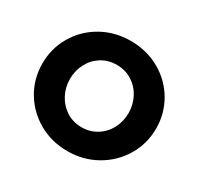

<svg xmlns="http://www.w3.org/2000/svg" viewBox="-154 -901 1137 1100"><g transform="rotate(30 414.5 -350.5)"><path d="M790 -352Q790 -451 741 -534.5Q692 -618 606 -666.5Q520 -715 415 -715Q309 -715 223 -666Q137 -617 88 -533.5Q39 -450 39 -350Q39 -250 88 -167Q137 -84 222.5 -35Q308 14 414 14Q517 14 603 -34.5Q689 -83 739.5 -167Q790 -251 790 -352ZM609 -350Q609 -295 584.5 -248Q560 -201 515.5 -173Q471 -145 415 -145Q359 -145 314.5 -173.5Q270 -202 245 -249.5Q220 -297 220 -352Q220 -407 244.5 -454Q269 -501 313 -528.5Q357 -556 414 -556Q470 -556 514.5 -528Q559 -500 584 -452.5Q609 -405 609 -350Z"/></g></svg>

Font: Geom ExtraBold
Style: Bold
Weight: 800
Version: Version 1.102